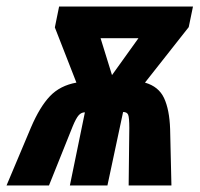

<svg xmlns="http://www.w3.org/2000/svg" viewBox="-71 -568 611 588"><path d="M24 -178Q51 -241 82 -273.5Q113 -306 163 -315L97 -484L110 -548H520L507 -485L373 -315Q415 -303 431.5 -267.5Q448 -232 450 -173L454 0H323L325 -176Q325 -208 321.5 -216.5Q318 -225 306 -225L258 0H143L189 -224Q178 -224 170 -215Q162 -206 152 -182L79 0H-51ZM353 -451H237L272 -338Z"/></svg>

Font: Noto Sans Display Ex Bold Cond
Style: Italic
Weight: 800
Width: 3
Italic angle: -12°
Designer: Monotype Design team
Foundry: Monotype Imaging Inc.
Version: Version 1.000